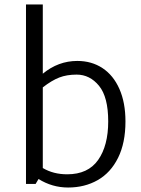

<svg xmlns="http://www.w3.org/2000/svg" viewBox="-20 -820 628 857"><path d="M540 -278Q540 -182 507 -115.5Q474 -49 416 -16Q358 17 284 17Q213 17 152 -21L139 1H96V-800H171V-491Q240 -548 325 -548Q389 -548 437.5 -516Q486 -484 513 -423Q540 -362 540 -278ZM463 -278Q463 -387 422 -437Q381 -487 322 -487Q278 -487 244.5 -474Q211 -461 171 -430V-70Q218 -42 280 -42Q373 -42 418 -106Q463 -170 463 -278Z"/></svg>

Font: Martel Sans Light
Style: Regular
Weight: 300
Designer: Dan Reynolds and Mathieu Réguer
Foundry: Dan Reynolds and Mathieu Réguer
Version: Version 1.002; ttfautohint (v1.1) -l 5 -r 5 -G 72 -x 0 -D la